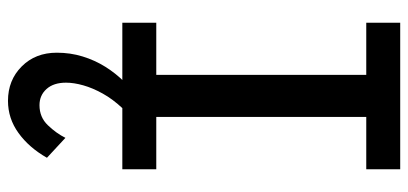

<svg xmlns="http://www.w3.org/2000/svg" viewBox="-287 -439 1008 474"><g transform="rotate(90 217.0 -202.0)"><path d="M164.8 -49.3V-639.6H268.7V-49.3ZM36.2 0V-83.8H397.9V0ZM36.2 -602.2V-686H397.9V-602.2ZM228.9 282.3Q178 282.3 144.1 248.5Q110.1 214.7 110.1 161.7Q110.1 128.3 119.4 98.1Q128.6 68 144.9 41.9Q161.2 15.9 182.2 -5L246.9 0Q224.7 23.7 211 48.4Q197.2 73.2 190.7 96.3Q184.1 119.5 184.1 139Q184.1 169.8 199.7 187.1Q215.3 204.5 239.7 204.5Q269.5 204.5 289.2 183.8Q309 163.2 320.3 140.5L369.5 186.1Q344.4 230.3 308.4 256.3Q272.5 282.3 228.9 282.3Z"/></g></svg>

Font: BioRhyme ExtraBold
Style: Regular
Weight: 800
Designer: Aoife Mooney
Foundry: Aoife Mooney Type
Version: Version 1.600;gftools[0.9.33]